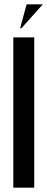

<svg xmlns="http://www.w3.org/2000/svg" viewBox="-20 -873 219 893"><path d="M41.8 0H139.2V-699H41.8ZM79.5 -741.5 179.2 -853H103.8L73.5 -741.5Z"/></svg>

Font: Moniqa Black
Style: Regular
Weight: 900
Designer: Rajesh Rajput
Foundry: Rajesh Rajput
Version: Version 1.000